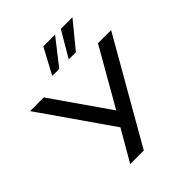

<svg xmlns="http://www.w3.org/2000/svg" viewBox="-259 -1096 1250 1250"><g transform="rotate(-45 366.0 -471.0)"><path d="M210 0 345 -233 347 -196 -7 -705H119L402 -298H385L618 -705H739L335 0ZM257 -765 352 -942H460L322 -765ZM409 -765 513 -942H620L475 -765Z"/></g></svg>

Font: Nunito Sans 10pt SemiExpanded SemiBold
Style: Regular
Weight: 600
Width: 6
Designer: Vernon Adams
Foundry: Vernon Adams
Version: Version 3.101;gftools[0.9.27]